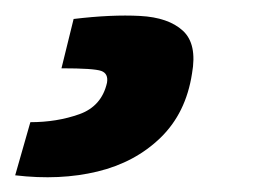

<svg xmlns="http://www.w3.org/2000/svg" viewBox="-66 10 342 253"><path d="M31 35Q81 29 118.5 31Q156 33 175 50.5Q194 68 187 107Q179 159 145.5 191.5Q112 224 62.5 236Q13 248 -46 241L-26 171Q9 171 38.5 160.5Q68 150 75 119Q77 107 67.5 103.5Q58 100 15 100Z"/></svg>

Font: Exo 2 ExtraBold
Style: Italic
Weight: 800
Italic angle: -8°
Designer: Natanael Gama
Foundry: Natanael Gama
Version: Version 2.010